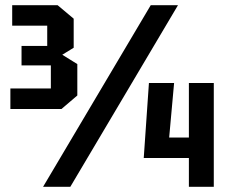

<svg xmlns="http://www.w3.org/2000/svg" viewBox="-20 -720 882 740"><path d="M217 -300H20V-379H176V-468H63V-543H162V-621H27V-700H202L264 -648V-536L220 -509L278 -473V-352ZM146 0 561 -700H666L251 0ZM534 -111 554 -400H651L632 -190H708V-400H804V0H708V-111Z"/></svg>

Font: Tektur Condensed Medium
Style: Regular
Weight: 500
Width: 3
Designer: Adam Jagosz
Foundry: Adam Jagosz
Version: Version 1.005;gftools[0.9.30]